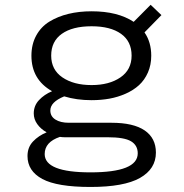

<svg xmlns="http://www.w3.org/2000/svg" viewBox="-20 -558 750 782"><path d="M353 -150Q291.5 -150 241.5 -165.5Q185 -142.5 185 -108Q185 -84 205.8 -71Q226.5 -58 260 -58H434Q523.5 -58 569.2 -26.8Q615 4.5 615 63.5Q615 130 550 166.8Q485 203.5 348.5 203.5Q213 203.5 152.5 171Q92 138.5 92 77.5Q92 42 114.5 18.2Q137 -5.5 170 -19Q146 -32.5 131.8 -52.5Q117.5 -72.5 117.5 -96Q117.5 -127.5 138.8 -150.2Q160 -173 192 -186.5Q108 -234 108 -331Q108 -377.5 127.5 -413.2Q147 -449 181.2 -470Q215.5 -491 258.8 -501.5Q302 -512 353 -512Q459.5 -512 524.5 -469L593.5 -538.5L637.5 -496.5L568.5 -426Q596 -386.5 596 -331Q596 -293.5 582.5 -262.8Q569 -232 546.2 -211.2Q523.5 -190.5 492 -176.5Q460.5 -162.5 425.8 -156.2Q391 -150 353 -150ZM353 -211.5Q425 -211.5 470.5 -242.8Q516 -274 516 -331.5Q516 -389.5 473 -420.2Q430 -451 353 -451Q275 -451 231.8 -420.2Q188.5 -389.5 188.5 -331.5Q188.5 -274 234.2 -242.8Q280 -211.5 353 -211.5ZM162 69.5Q162 144 348.5 144Q541 144 541 66.5Q541 34 513.8 17.5Q486.5 1 418 1H243Q234 1 224 -0.5Q162 20.5 162 69.5Z"/></svg>

Font: League Mono Light
Style: Regular
Weight: 300
Width: 6
Designer: Tyler Finck
Foundry: The League of Moveable Type / Tyler Finck
Version: Version 2.210